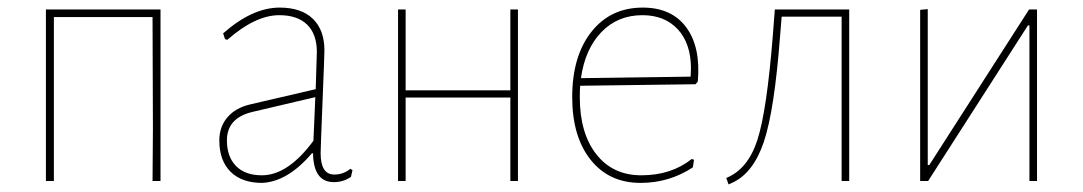

<svg xmlns="http://www.w3.org/2000/svg" viewBox="-20 -477 2854 506"><path d="M101 0V-452H403V0H382L383 -138L382 -432H122V0Z M717 -457Q774 -457 804.5 -427.5Q835 -398 835 -344Q835 -332 830 -209Q825 -86 825 -73Q825 -17 861 -17Q885 -17 903 -32L909 -29L905 -11Q885 3 860 3Q806 3 805 -73H802Q738 2 671 5Q617 5 587.5 -24.5Q558 -54 558 -107Q558 -143 579.5 -168Q601 -193 640 -202L812 -242L815 -340Q815 -387 789.5 -412Q764 -437 716 -437Q653 -437 579 -372L573 -374L568 -389Q645 -457 717 -457ZM811 -221 645 -182Q578 -166 578 -107Q578 -64 602 -39.5Q626 -15 670 -15Q739 -15 806 -106Z M1029 0V-452H1049V-239H1325V-452H1345V0H1325V-220H1049V0Z M1668 5Q1585 5 1536.5 -56Q1488 -117 1488 -221Q1488 -329 1538.5 -393Q1589 -457 1674 -457Q1750 -457 1788.5 -405Q1827 -353 1819 -262L1813 -255L1509 -251Q1508 -242 1508 -221Q1508 -126 1551.5 -70.5Q1595 -15 1670 -15Q1749 -15 1803 -58L1809 -56L1806 -36Q1744 5 1668 5ZM1673 -437Q1608 -437 1565 -392.5Q1522 -348 1511 -271L1800 -275L1801 -296Q1801 -362 1766.5 -399.5Q1732 -437 1673 -437Z M1900 9 1894 -8Q1951 -31 1976 -108Q2001 -185 2017 -387L2022 -452H2218V0H2198V-433H2040L2036 -384Q2021 -186 1993 -103Q1965 -20 1909 5Z M2405 0V-451L2425 -453V-42H2429L2692 -452H2713V0H2693V-410H2689L2426 0Z"/></svg>

Font: Alegreya Sans SC Thin
Style: Regular
Weight: 100
Designer: Juan Pablo del Peral
Foundry: Huerta Tipografica
Version: Version 2.007